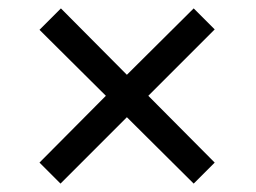

<svg xmlns="http://www.w3.org/2000/svg" viewBox="-20 -561 609 457"><path d="M282 -282 124 -124 74 -174 232 -333 74 -490 125 -541 282 -383 441 -541 491 -491 333 -333 491 -174 441 -124Z"/></svg>

Font: Libra Serif Modern
Style: Bold
Weight: 700
Designer: Stefan Peev, Context Ltd
Foundry: Ascender Corporation
Version: Version 1.000